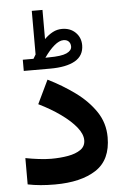

<svg xmlns="http://www.w3.org/2000/svg" viewBox="-58 -910 616 951"><g transform="rotate(-5 249.5 -434.5)"><path d="M124.5 -630.4Q131.8 -641.6 136.7 -650.9V-867.7H189.9V-722.7Q210 -742.7 231.7 -754.2Q253.4 -765.6 277.8 -765.6Q318.8 -765.6 344.7 -740.2Q370.6 -714.8 370.6 -676.3Q370.1 -624.5 326.7 -599.6Q283.2 -574.7 202.6 -574.7H71.3V-630.4ZM202.1 -630.9Q263.2 -630.9 289.3 -642.8Q315.4 -654.8 315.4 -674.8Q315.4 -690.4 306.2 -700Q296.9 -709.5 280.3 -709.5Q259.3 -709.5 234.4 -688.5Q209.5 -667.5 183.6 -630.4ZM168.9 -129.4Q213.9 -129.4 252.7 -136.2Q291.5 -143.1 315.7 -159.9Q339.8 -176.8 339.8 -207Q339.8 -237.8 312 -272.2Q284.2 -306.6 236.3 -340.8Q188.5 -375 128.4 -404.3L184.6 -521.5Q256.8 -485.8 318.6 -440.7Q380.4 -395.5 418.5 -338.9Q456.5 -282.2 456.5 -211.4Q456.5 -99.1 381.3 -50Q306.2 -1 176.3 -1Q138.7 -1 105.7 -3.9Q72.8 -6.8 41.5 -13.2V-144Q73.2 -137.7 108.2 -133.5Q143.1 -129.4 168.9 -129.4Z"/></g></svg>

Font: Vazirmatn UI FD
Style: Bold
Weight: 700
Designer: Saber Rastikerdar
Foundry: Saber Rastikerdar
Version: Version 33.003